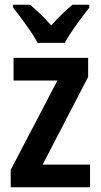

<svg xmlns="http://www.w3.org/2000/svg" viewBox="-20 -786 422 806"><path d="M138 -606H252C275 -650 324 -715 355 -754V-766H284C254 -740 227 -716 195 -679C165 -714 133 -744 106 -766H35V-754C67 -714 116 -648 138 -606ZM358 0V-95H159L350 -463V-543H37V-448H221L25 -73V0Z"/></svg>

Font: Noto Sans Thai Cond SemBd
Style: Regular
Weight: 600
Width: 3
Designer: Monotype Design Team
Foundry: Monotype Imaging Inc.
Version: Version 2.002